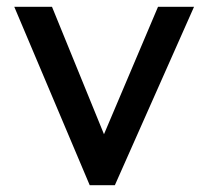

<svg xmlns="http://www.w3.org/2000/svg" viewBox="-20 -545 613 565"><path d="M244 0 22 -525H133L286 -150L445 -525H551L318 0Z"/></svg>

Font: Lexend
Style: Regular
Weight: 400
Designer: Bonnie Shaver-Troup, Thomas Jockin
Foundry: Lexend
Version: Version 1.007; ttfautohint (v1.8.3)